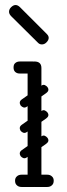

<svg xmlns="http://www.w3.org/2000/svg" viewBox="-20 -745 266 765"><path d="M117 0Q90 0 90 -26V-474Q90 -500 117 -500Q145 -500 145 -474V-26Q145 0 117 0ZM59 -452Q47 -452 40 -459Q34 -465 34 -476Q34 -488 40 -493Q47 -500 59 -500H110Q121 -500 127 -498.5Q133 -497 134 -495Q138 -491 141 -486Q144 -481 144 -476Q142 -463 135 -459Q131 -452 110 -452ZM40 -25Q40 -36 47 -42Q54 -49 66 -49H115Q127 -49 134 -43Q141 -36 141 -25Q141 -13 134 -6Q127 0 115 0H66Q54 0 47 -7Q40 -13 40 -25ZM194 -25Q194 -13 187 -7Q180 0 168 0H119Q108 0 100 -6Q93 -13 93 -25Q93 -36 100 -43Q108 -49 119 -49H168Q180 -49 187 -42Q194 -36 194 -25ZM87 -320Q80 -315 73.5 -317Q67 -319 62 -325Q58 -332 59 -338Q60 -344 67 -349L144 -403Q152 -409 158.5 -406Q165 -403 169 -398Q174 -391 172.5 -385Q171 -379 164 -374ZM87 -118Q80 -113 73.5 -115Q67 -117 62 -123Q58 -130 59 -136Q60 -142 67 -147L144 -201Q152 -207 158.5 -204Q165 -201 169 -196Q174 -189 172.5 -183Q171 -177 164 -172ZM87 -219Q80 -214 73.5 -216Q67 -218 62 -224Q58 -231 59 -237Q60 -243 67 -248L144 -302Q152 -308 158.5 -305Q165 -302 169 -297Q174 -290 172.5 -284Q171 -278 164 -273ZM132 -574 25 -680Q16 -689 16 -698Q16 -708 24 -716Q33 -725 42 -725Q51 -725 60 -716L167 -609Q174 -602 174 -594Q174 -585 165 -576Q157 -568 147 -568Q138 -568 132 -574Z"/></svg>

Font: Nsibidi Libre Uzo
Style: Regular
Weight: 400
Designer: Oluwaseun Badejo
Version: Version 1.021